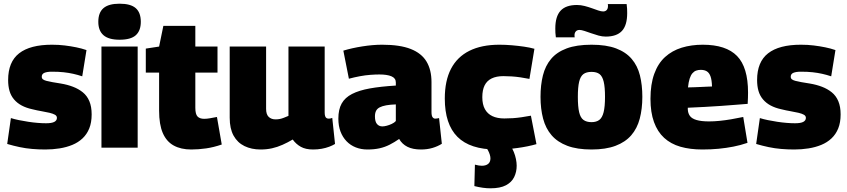

<svg xmlns="http://www.w3.org/2000/svg" viewBox="-20 -799 4583 1039"><path d="M19 -20 39 -160Q58 -154 82.5 -149Q107 -144 133 -140Q159 -136 184 -134Q209 -132 229 -132Q260 -132 274 -139.5Q288 -147 288 -161Q288 -172 277.5 -178Q267 -184 248.5 -188.5Q230 -193 206 -197Q182 -201 154 -208Q122 -215 97.5 -228Q73 -241 56 -261Q39 -281 31.5 -307Q24 -333 24 -366Q24 -464 83.5 -510.5Q143 -557 261 -557Q298 -557 330.5 -553Q363 -549 392.5 -543Q422 -537 448 -528L425 -386Q401 -394 376.5 -399.5Q352 -405 324.5 -408Q297 -411 261 -411Q235 -411 220.5 -405Q206 -399 206 -384Q206 -375 212 -370Q218 -365 231 -361.5Q244 -358 263.5 -354.5Q283 -351 309 -347Q345 -341 375 -329.5Q405 -318 428 -299.5Q451 -281 463.5 -251.5Q476 -222 476 -180Q476 -136 463 -104Q450 -72 426.5 -50Q403 -28 371.5 -15Q340 -2 302.5 4Q265 10 225 10Q189 10 154 7Q119 4 86 -3Q53 -10 19 -20Z M627 -584Q568 -584 540 -608.5Q512 -633 512 -681Q512 -731 540 -755Q568 -779 627 -779Q687 -779 714.5 -755Q742 -731 742 -681Q742 -633 715 -608.5Q688 -584 627 -584ZM529 0V-547H725V0Z M1015 10Q959 10 920 -11.5Q881 -33 861 -79Q841 -125 841 -200V-406H769V-536L841 -547L864 -659H1037V-547H1157V-406H1037V-216Q1037 -181 1049 -168.5Q1061 -156 1085 -156Q1099 -156 1116 -159Q1133 -162 1154 -166L1180 -17Q1137 -2 1095.5 4Q1054 10 1015 10Z M1390 10Q1341 10 1303 -8.5Q1265 -27 1244 -65Q1223 -103 1223 -162V-547H1420V-210Q1420 -180 1434 -166.5Q1448 -153 1471 -153Q1483 -153 1493.5 -155Q1504 -157 1515.5 -161.5Q1527 -166 1541 -172V-547H1737V-190Q1737 -178 1739.5 -170.5Q1742 -163 1747 -160Q1752 -157 1759 -157Q1769 -157 1778 -161L1793 -20Q1780 -12 1761.5 -5Q1743 2 1721 6Q1699 10 1674 10Q1634 10 1608 -4.5Q1582 -19 1564 -44Q1537 -28 1509 -15.5Q1481 -3 1452 3.5Q1423 10 1390 10Z M1811 -157Q1811 -207 1829 -239Q1847 -271 1885 -290.5Q1923 -310 1981.5 -320.5Q2040 -331 2122 -336V-353Q2122 -376 2098.5 -386Q2075 -396 2033 -396Q2012 -396 1984.5 -394Q1957 -392 1927.5 -386.5Q1898 -381 1868 -373L1838 -525Q1884 -539 1941 -548Q1998 -557 2048 -557Q2144 -557 2202.5 -534Q2261 -511 2288 -466Q2315 -421 2315 -355V-194Q2315 -172 2321 -164.5Q2327 -157 2335 -157Q2340 -157 2345.5 -158Q2351 -159 2356 -160L2371 -21Q2349 -7 2320.5 1.5Q2292 10 2258 10Q2214 10 2185 -4.5Q2156 -19 2140 -47Q2114 -29 2088.5 -16Q2063 -3 2034 3.5Q2005 10 1968 10Q1934 10 1905 -1.5Q1876 -13 1855 -35Q1834 -57 1822.5 -87.5Q1811 -118 1811 -157ZM2009 -169Q2009 -141 2020 -128Q2031 -115 2049 -115Q2059 -115 2072.5 -118.5Q2086 -122 2100 -128.5Q2114 -135 2122 -144V-234Q2091 -233 2069.5 -229Q2048 -225 2034.5 -218Q2021 -211 2015 -199Q2009 -187 2009 -169Z M2387 -266Q2387 -362 2420.5 -426.5Q2454 -491 2520 -524Q2586 -557 2682 -557Q2716 -557 2750.5 -554Q2785 -551 2816 -546.5Q2847 -542 2872 -535L2845 -372Q2820 -377 2796 -380.5Q2772 -384 2749 -385.5Q2726 -387 2704 -387Q2666 -387 2640.5 -374.5Q2615 -362 2602.5 -337Q2590 -312 2590 -273Q2590 -234 2604 -208.5Q2618 -183 2644.5 -170.5Q2671 -158 2709 -158Q2733 -158 2755.5 -159.5Q2778 -161 2802 -164.5Q2826 -168 2853 -173L2883 -19Q2838 -6 2779.5 2Q2721 10 2665 10Q2524 10 2455.5 -58.5Q2387 -127 2387 -266ZM2550 92Q2561 95 2570.5 96.5Q2580 98 2587 98Q2609 98 2621.5 88Q2634 78 2634 58Q2634 49 2630.5 37.5Q2627 26 2620.5 14Q2614 2 2605 -7H2744Q2753 5 2760.5 23.5Q2768 42 2772 61.5Q2776 81 2776 98Q2776 131 2762.5 159Q2749 187 2718 203.5Q2687 220 2634 220Q2614 220 2592.5 217Q2571 214 2547 208Z M2905 -275Q2905 -339 2918 -391Q2931 -443 2962 -480Q2993 -517 3046.5 -537Q3100 -557 3181 -557Q3261 -557 3314 -537Q3367 -517 3398.5 -480Q3430 -443 3443 -391Q3456 -339 3456 -275Q3456 -210 3442 -157Q3428 -104 3396 -67Q3364 -30 3311 -10Q3258 10 3181 10Q3103 10 3050 -10Q2997 -30 2965 -67Q2933 -104 2919 -157Q2905 -210 2905 -275ZM3107 -275Q3107 -222 3114 -192Q3121 -162 3137.5 -150Q3154 -138 3181 -138Q3207 -138 3223 -150Q3239 -162 3246.5 -192Q3254 -222 3254 -275Q3254 -327 3247 -356.5Q3240 -386 3224.5 -398Q3209 -410 3181 -410Q3153 -410 3137 -398Q3121 -386 3114 -356.5Q3107 -327 3107 -275ZM2988 -597Q2986 -610 2985.5 -622Q2985 -634 2985 -645Q2985 -710 3013.5 -741Q3042 -772 3102 -772Q3123 -772 3144 -766.5Q3165 -761 3183 -754.5Q3201 -748 3217 -742.5Q3233 -737 3244 -737Q3252 -737 3258 -740.5Q3264 -744 3267 -750.5Q3270 -757 3270 -765Q3270 -768 3270 -771.5Q3270 -775 3269 -777H3371Q3373 -764 3373.5 -751.5Q3374 -739 3374 -728Q3374 -662 3345.5 -631.5Q3317 -601 3258 -601Q3239 -601 3219 -606.5Q3199 -612 3179.5 -619Q3160 -626 3143 -631.5Q3126 -637 3116 -637Q3103 -637 3096 -629Q3089 -621 3089 -609Q3089 -607 3089 -603.5Q3089 -600 3090 -597Z M3781 10Q3714 10 3662 -5Q3610 -20 3574 -53Q3538 -86 3519 -138.5Q3500 -191 3500 -264Q3500 -343 3520.5 -399.5Q3541 -456 3579 -490.5Q3617 -525 3669 -541Q3721 -557 3783 -557Q3909 -557 3968.5 -496Q4028 -435 4028 -298Q4028 -287 4027.5 -269.5Q4027 -252 4026 -237Q3999 -235 3962.5 -232Q3926 -229 3883.5 -226Q3841 -223 3795 -220.5Q3749 -218 3702 -216Q3702 -214 3702 -212Q3702 -210 3702 -207Q3703 -186 3713.5 -171.5Q3724 -157 3749.5 -149.5Q3775 -142 3817 -142Q3844 -142 3874 -145Q3904 -148 3936.5 -153.5Q3969 -159 4002 -166L4025 -26Q3987 -13 3948.5 -5.5Q3910 2 3869 6Q3828 10 3781 10ZM3703 -326Q3721 -326 3739 -327Q3757 -328 3774.5 -328.5Q3792 -329 3807 -330Q3822 -331 3833 -331Q3832 -366 3825 -385.5Q3818 -405 3805 -413Q3792 -421 3772 -421Q3759 -421 3747.5 -417Q3736 -413 3727 -402.5Q3718 -392 3712 -373.5Q3706 -355 3703 -326Z M4072 -20 4092 -160Q4111 -154 4135.5 -149Q4160 -144 4186 -140Q4212 -136 4237 -134Q4262 -132 4282 -132Q4313 -132 4327 -139.5Q4341 -147 4341 -161Q4341 -172 4330.5 -178Q4320 -184 4301.5 -188.5Q4283 -193 4259 -197Q4235 -201 4207 -208Q4175 -215 4150.5 -228Q4126 -241 4109 -261Q4092 -281 4084.5 -307Q4077 -333 4077 -366Q4077 -464 4136.5 -510.5Q4196 -557 4314 -557Q4351 -557 4383.5 -553Q4416 -549 4445.5 -543Q4475 -537 4501 -528L4478 -386Q4454 -394 4429.5 -399.5Q4405 -405 4377.5 -408Q4350 -411 4314 -411Q4288 -411 4273.5 -405Q4259 -399 4259 -384Q4259 -375 4265 -370Q4271 -365 4284 -361.5Q4297 -358 4316.5 -354.5Q4336 -351 4362 -347Q4398 -341 4428 -329.5Q4458 -318 4481 -299.5Q4504 -281 4516.5 -251.5Q4529 -222 4529 -180Q4529 -136 4516 -104Q4503 -72 4479.5 -50Q4456 -28 4424.5 -15Q4393 -2 4355.5 4Q4318 10 4278 10Q4242 10 4207 7Q4172 4 4139 -3Q4106 -10 4072 -20Z"/></svg>

Font: Georama ExtraBold
Style: Regular
Weight: 800
Designer: Jean-Baptiste Levee
Foundry: Production Type
Version: Version 1.001